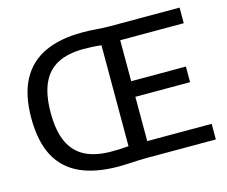

<svg xmlns="http://www.w3.org/2000/svg" viewBox="-104 -890 1229 1039"><g transform="rotate(-15 510.0 -370.0)"><path d="M440.5 5.5Q311 5.5 224 -34.2Q137 -74 93.2 -156.8Q49.5 -239.5 49.5 -370Q49.5 -498.5 93.8 -582Q138 -665.5 223.8 -706Q309.5 -746.5 435 -746.5Q475.5 -746.5 515.8 -743.2Q556 -740 591 -740H979.5V-652.5H623.5V-87.5H984.5V0H595Q572.5 0 546.5 1.2Q520.5 2.5 493.5 4Q466.5 5.5 440.5 5.5ZM421.5 -83Q450 -83 474 -84Q498 -85 518.5 -87V-652.5Q493.5 -655.5 469.2 -656.8Q445 -658 418.5 -658Q332 -658 274.2 -628.2Q216.5 -598.5 187.5 -534.8Q158.5 -471 158.5 -369.5Q158.5 -267.5 188.2 -204.5Q218 -141.5 276.5 -112.2Q335 -83 421.5 -83ZM586.5 -335.5V-423H930V-335.5Z"/></g></svg>

Font: Encode Sans Condensed Thin Medium
Style: Regular
Weight: 500
Version: Version 3.002